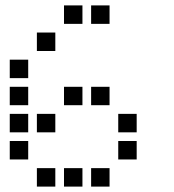

<svg xmlns="http://www.w3.org/2000/svg" viewBox="-20 -704 640 708"><path d="M217 -684Q216 -684 216 -684Q216 -684 216 -683V-617Q216 -616 216 -616Q216 -616 217 -616H283Q284 -616 284 -616Q284 -616 284 -617V-683Q284 -684 284 -684Q284 -684 283 -684ZM317 -684Q316 -684 316 -684Q316 -684 316 -683V-617Q316 -616 316 -616Q316 -616 317 -616H383Q384 -616 384 -616Q384 -616 384 -617V-683Q384 -684 384 -684Q384 -684 383 -684ZM117 -584Q116 -584 116 -584Q116 -584 116 -583V-517Q116 -516 116 -516Q116 -516 117 -516H183Q184 -516 184 -516Q184 -516 184 -517V-583Q184 -584 184 -584Q184 -584 183 -584ZM17 -484Q16 -484 16 -484Q16 -484 16 -483V-417Q16 -416 16 -416Q16 -416 17 -416H83Q84 -416 84 -416Q84 -416 84 -417V-483Q84 -484 84 -484Q84 -484 83 -484ZM17 -384Q16 -384 16 -384Q16 -384 16 -383V-317Q16 -316 16 -316Q16 -316 17 -316H83Q84 -316 84 -316Q84 -316 84 -317V-383Q84 -384 84 -384Q84 -384 83 -384ZM217 -384Q216 -384 216 -384Q216 -384 216 -383V-317Q216 -316 216 -316Q216 -316 217 -316H283Q284 -316 284 -316Q284 -316 284 -317V-383Q284 -384 284 -384Q284 -384 283 -384ZM317 -384Q316 -384 316 -384Q316 -384 316 -383V-317Q316 -316 316 -316Q316 -316 317 -316H383Q384 -316 384 -316Q384 -316 384 -317V-383Q384 -384 384 -384Q384 -384 383 -384ZM17 -284Q16 -284 16 -284Q16 -284 16 -283V-217Q16 -216 16 -216Q16 -216 17 -216H83Q84 -216 84 -216Q84 -216 84 -217V-283Q84 -284 84 -284Q84 -284 83 -284ZM117 -284Q116 -284 116 -284Q116 -284 116 -283V-217Q116 -216 116 -216Q116 -216 117 -216H183Q184 -216 184 -216Q184 -216 184 -217V-283Q184 -284 184 -284Q184 -284 183 -284ZM417 -284Q416 -284 416 -284Q416 -284 416 -283V-217Q416 -216 416 -216Q416 -216 417 -216H483Q484 -216 484 -216Q484 -216 484 -217V-283Q484 -284 484 -284Q484 -284 483 -284ZM17 -184Q16 -184 16 -184Q16 -184 16 -183V-117Q16 -116 16 -116Q16 -116 17 -116H83Q84 -116 84 -116Q84 -116 84 -117V-183Q84 -184 84 -184Q84 -184 83 -184ZM417 -184Q416 -184 416 -184Q416 -184 416 -183V-117Q416 -116 416 -116Q416 -116 417 -116H483Q484 -116 484 -116Q484 -116 484 -117V-183Q484 -184 484 -184Q484 -184 483 -184ZM117 -84Q116 -84 116 -84Q116 -84 116 -83V-17Q116 -16 116 -16Q116 -16 117 -16H183Q184 -16 184 -16Q184 -16 184 -17V-83Q184 -84 184 -84Q184 -84 183 -84ZM217 -84Q216 -84 216 -84Q216 -84 216 -83V-17Q216 -16 216 -16Q216 -16 217 -16H283Q284 -16 284 -16Q284 -16 284 -17V-83Q284 -84 284 -84Q284 -84 283 -84ZM317 -84Q316 -84 316 -84Q316 -84 316 -83V-17Q316 -16 316 -16Q316 -16 317 -16H383Q384 -16 384 -16Q384 -16 384 -17V-83Q384 -84 384 -84Q384 -84 383 -84Z"/></svg>

Font: Doto SemiBold
Style: Regular
Weight: 600
Monospace: yes
Version: Version 1.000